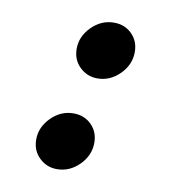

<svg xmlns="http://www.w3.org/2000/svg" viewBox="-55 -457 444 498"><g transform="rotate(10 166.5 -208.0)"><path d="M188.9 -258.3Q161.8 -258.3 142.4 -277.1Q122.9 -295.8 122.9 -325Q122.9 -357.6 148.3 -383Q173.6 -408.3 206.9 -408.3Q235.4 -408.3 254.2 -389.6Q272.9 -370.8 272.9 -342.4Q272.9 -309 247.6 -283.7Q222.2 -258.3 188.9 -258.3ZM126.4 -8.3Q99.3 -8.3 79.9 -27.1Q60.4 -45.8 60.4 -75Q60.4 -107.6 85.8 -133Q111.1 -158.3 144.4 -158.3Q172.9 -158.3 191.7 -139.6Q210.4 -120.8 210.4 -92.4Q210.4 -59 185.1 -33.7Q159.7 -8.3 126.4 -8.3Z"/></g></svg>

Font: Afacad
Style: Bold Italic
Weight: 700
Italic angle: -14°
Designer: Kristian Moeller
Foundry: Dicotype
Version: Version 1.000; ttfautohint (v1.8.4.7-5d5b)